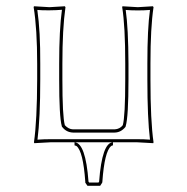

<svg xmlns="http://www.w3.org/2000/svg" viewBox="-20 -452 595 610"><path d="M458 -200.2Q458 -67.4 467.8 0L466.8 2.9Q464.8 2.9 415 0H338.9H216.8Q252 2 261.2 125L263.2 127.9H293L294.9 125Q304.2 1 338.9 0H216.8H141.1Q141.1 0 88.9 2.9L87.9 0Q97.7 -68.4 98.1 -200.2V-249Q98.1 -360.4 86.9 -429.2L87.9 -432.1Q89.8 -432.1 137.2 -429.2Q137.2 -429.2 186 -432.1L188 -429.2Q178.2 -360.8 178.2 -249V-200.2Q178.2 -82.5 186 -54.2Q197.8 -41.5 211.9 -41H344.2Q360.8 -42 370.1 -54.2Q377.9 -81.5 377.9 -200.2V-250Q377.9 -369.1 368.2 -429.2L369.1 -432.1Q371.1 -432.1 418 -429.2Q418 -429.2 465.8 -432.1L467.8 -429.2Q458 -364.7 458 -250ZM448.2 -200.2V-250Q448.2 -361.3 456.5 -420.4Q439 -418.9 418 -418.9Q395.5 -418.9 379.4 -420.4Q387.7 -362.3 388.2 -250V-200.2Q388.2 -81.1 379.4 -51.3L378.9 -49.3L377.9 -47.9Q363.8 -31.2 344.2 -30.8H211.9Q190.9 -31.7 178.2 -47.9L176.8 -49.3L176.3 -51.3Q168 -80.6 168 -200.2V-249Q168 -357.9 176.8 -420.9Q159.2 -419.4 137 -419.2Q114.7 -418.9 98.6 -420.4Q108.4 -353 107.9 -249V-200.2Q107.9 -75.7 99.1 -8.3Q118.7 -9.8 141.1 -9.8H338.9V9.8Q335 10.3 333 12.2Q312 29.3 305.2 125.5L304.7 128.4L298.3 138.2H257.8L251 128.4V125.5Q244.1 27.8 222.7 11.7Q219.2 10.3 216.8 9.8V-9.8H415Q438.5 -9.8 456.5 -8.3Q448.2 -76.7 448.2 -200.2Z"/></svg>

Font: Linux Biolinum Outline O
Style: Bold
Weight: 700
Designer: Philipp H. Poll
Foundry: Philipp H. Poll
Version: Version 0.9.2